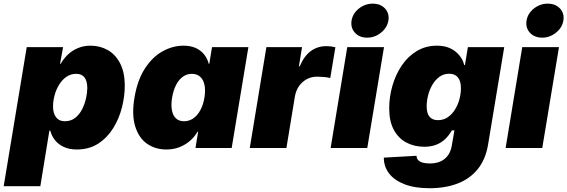

<svg xmlns="http://www.w3.org/2000/svg" viewBox="-50 -791 3032 1026"><path d="M-30.3 204.1 92.8 -539.1H287.1L271 -450.2H274.4Q290.5 -478.5 313.7 -500.2Q336.9 -522 367.2 -534.4Q397.5 -546.9 433.6 -546.9Q484.4 -546.9 525.9 -523.4Q567.4 -500 592 -452.1Q616.7 -404.3 616.7 -332.5Q616.7 -276.9 601.8 -217.5Q586.9 -158.2 555.7 -107.2Q524.4 -56.2 475.8 -24.2Q427.2 7.8 359.9 7.8Q319.8 7.8 290.8 -5.9Q261.7 -19.5 243.7 -42.2Q225.6 -64.9 218.8 -92.8H213.9L165.5 204.1ZM295.9 -143.1Q329.1 -143.1 352.1 -161.4Q375 -179.7 389.2 -208Q403.3 -236.3 409.9 -266.6Q416.5 -296.9 416.5 -320.8Q416.5 -356.9 401.9 -376.7Q387.2 -396.5 357.4 -396.5Q327.6 -396.5 304.4 -380.1Q281.2 -363.8 265.4 -337.6Q249.5 -311.5 241.5 -281Q233.4 -250.5 233.4 -222.2Q233.4 -185.1 249.8 -164.1Q266.1 -143.1 295.9 -143.1Z M839.4 7.8Q779.3 7.8 735.4 -23.2Q691.4 -54.2 672.4 -116Q653.3 -177.7 668.5 -269.5Q684.6 -364.3 724.9 -425.8Q765.1 -487.3 819.3 -517.1Q873.5 -546.9 930.2 -546.9Q969.2 -546.9 996.6 -534.2Q1023.9 -521.5 1041.3 -499.5Q1058.6 -477.5 1065.4 -450.2H1068.4L1083 -539.1H1277.3L1188 0H994.6L1008.8 -86.9H1005.4Q989.3 -59.1 964.6 -37.8Q939.9 -16.6 908.4 -4.4Q877 7.8 839.4 7.8ZM933.6 -143.1Q960.9 -143.1 983.2 -158.7Q1005.4 -174.3 1020.8 -202.6Q1036.1 -231 1042.5 -269.5Q1048.8 -309.1 1042.7 -337.4Q1036.6 -365.7 1019.5 -381.1Q1002.4 -396.5 975.1 -396.5Q948.7 -396.5 927.2 -381.1Q905.8 -365.7 891.1 -337.4Q876.5 -309.1 869.6 -269.5Q863.3 -230.5 868.7 -201.9Q874 -173.3 890.4 -158.2Q906.7 -143.1 933.6 -143.1Z M1284.7 0 1373.5 -539.1H1564L1547.4 -437H1551.8Q1576.2 -493.7 1612.1 -519Q1647.9 -544.4 1693.4 -544.4Q1706.5 -544.4 1718.8 -543Q1731 -541.5 1742.2 -538.6L1714.8 -374Q1701.7 -377.9 1680.7 -379.6Q1659.7 -381.3 1644 -381.3Q1614.7 -381.3 1589.8 -368.2Q1564.9 -355 1548.3 -331.5Q1531.7 -308.1 1525.9 -275.9L1480.5 0Z M1716.8 0 1805.7 -539.1H2002L1912.6 0ZM1912.1 -589.8Q1870.6 -589.8 1846.7 -616.2Q1822.8 -642.6 1828.6 -680.7Q1835 -719.2 1867.9 -745.4Q1900.9 -771.5 1941.9 -771.5Q1983.4 -771.5 2007.6 -745.4Q2031.7 -719.2 2025.4 -680.7Q2019 -643.1 1986.1 -616.5Q1953.1 -589.8 1912.1 -589.8Z M2245.6 214.8Q2166 214.8 2111.6 193.6Q2057.1 172.4 2029.1 135.7Q2001 99.1 2001 51.3L2175.8 41.5Q2176.3 55.7 2184.8 64.7Q2193.4 73.7 2209 78.1Q2224.6 82.5 2246.6 82.5Q2296.4 82.5 2326.2 57.9Q2356 33.2 2363.8 -10.7L2378.4 -94.2H2364.3Q2348.6 -65.9 2327.4 -46.4Q2306.2 -26.9 2278.8 -16.8Q2251.5 -6.8 2217.3 -6.8Q2163.6 -6.8 2121.1 -29.5Q2078.6 -52.2 2054.2 -97.7Q2029.8 -143.1 2029.8 -211.9Q2029.8 -272.9 2046.9 -332.5Q2064 -392.1 2096.7 -440.7Q2129.4 -489.3 2177 -518.1Q2224.6 -546.9 2285.2 -546.9Q2316.4 -546.9 2341.1 -538.6Q2365.7 -530.3 2383.8 -515.6Q2401.9 -501 2413.8 -482.7Q2425.8 -464.4 2430.7 -443.4H2434.6L2450.2 -539.1H2644.5L2558.1 -18.1Q2544.9 61 2502.9 112.8Q2460.9 164.6 2395.3 189.7Q2329.6 214.8 2245.6 214.8ZM2290 -148.9Q2320.3 -148.9 2343.3 -164.8Q2366.2 -180.7 2381.8 -206.3Q2397.5 -231.9 2405.3 -261.7Q2413.1 -291.5 2413.1 -319.8Q2413.1 -356.9 2397.2 -377Q2381.3 -397 2350.6 -397Q2320.8 -397 2298.1 -380.4Q2275.4 -363.8 2260.3 -337.6Q2245.1 -311.5 2237.5 -281Q2230 -250.5 2230 -222.2Q2230 -186 2245.1 -167.5Q2260.3 -148.9 2290 -148.9Z M2651.9 0 2740.7 -539.1H2937L2847.7 0ZM2847.2 -589.8Q2805.7 -589.8 2781.7 -616.2Q2757.8 -642.6 2763.7 -680.7Q2770 -719.2 2803 -745.4Q2835.9 -771.5 2877 -771.5Q2918.5 -771.5 2942.6 -745.4Q2966.8 -719.2 2960.4 -680.7Q2954.1 -643.1 2921.1 -616.5Q2888.2 -589.8 2847.2 -589.8Z"/></svg>

Font: Inter 18pt Black
Style: Italic
Weight: 900
Italic angle: -9.3988°
Designer: Rasmus Andersson
Foundry: rsms
Version: Version 4.001;git-66647c0bb